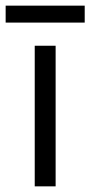

<svg xmlns="http://www.w3.org/2000/svg" viewBox="-38 -660 320 680"><path d="M85 -498H159V0H85ZM-18 -640H262V-580H-18Z"/></svg>

Font: Chakra Petch
Style: Regular
Weight: 400
Designer: Katatrad Aksorn Co.,Ltd.
Foundry: Cadson Demak Co.,Ltd.
Version: Version 1.000; ttfautohint (v1.6)